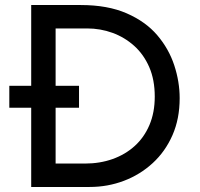

<svg xmlns="http://www.w3.org/2000/svg" viewBox="-20 -743 793 763"><path d="M104 0V-723H301Q408 -723 483.5 -690Q559 -657 605 -603Q651 -549 672.5 -483.5Q694 -418 694 -353Q694 -271 665.5 -206Q637 -141 587 -95Q537 -49 472.5 -24.5Q408 0 336 0ZM201 -93H317Q377 -93 427.5 -111Q478 -129 515.5 -163Q553 -197 574 -246.5Q595 -296 595 -359Q595 -426 573 -476.5Q551 -527 513 -561Q475 -595 427 -612.5Q379 -630 326 -630H201ZM17 -402H294V-315H17Z"/></svg>

Font: Josefin Sans Thin
Style: Regular
Weight: 400
Version: Version 2.000